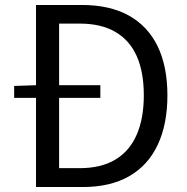

<svg xmlns="http://www.w3.org/2000/svg" viewBox="-20 -753 752 773"><path d="M37 -359V-407L127 -410H384V-359ZM125 0V-733H309Q422 -733 498.5 -690.5Q575 -648 614.5 -567Q654 -486 654 -369Q654 -253 615 -170Q576 -87 500 -43.5Q424 0 313 0ZM218 -76H301Q387 -76 444.5 -110.5Q502 -145 530.5 -211Q559 -277 559 -369Q559 -463 530.5 -527Q502 -591 444.5 -624.5Q387 -658 301 -658H218Z"/></svg>

Font: Noto Sans SC Thin
Style: Regular
Weight: 400
Version: Version 2.004-H2;hotconv 1.0.118;makeotfexe 2.5.65603